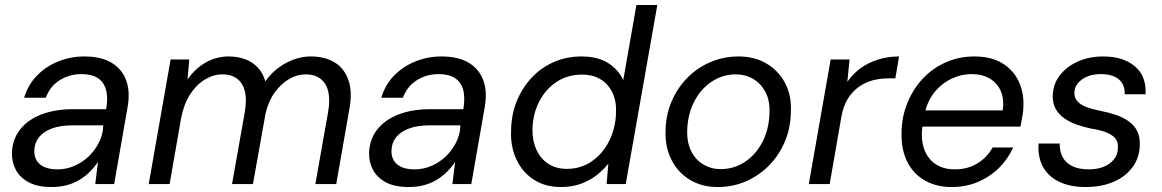

<svg xmlns="http://www.w3.org/2000/svg" viewBox="-20 -740 4673 772"><path d="M187 12Q131 12 95.5 -7Q60 -26 43.5 -57.5Q27 -89 28 -126Q30 -180 61 -219.5Q92 -259 147 -280Q202 -301 275 -301H407Q415 -349 406 -380Q397 -411 372.5 -426.5Q348 -442 308 -442Q259 -442 220 -417.5Q181 -393 164 -347H77Q93 -400 129.5 -437Q166 -474 215.5 -493.5Q265 -513 319 -513Q387 -513 429 -487.5Q471 -462 487.5 -416.5Q504 -371 493 -309L439 0H363L374 -89Q360 -68 341.5 -49.5Q323 -31 300 -17Q277 -3 249 4.5Q221 12 187 12ZM212 -59Q247 -59 280 -73.5Q313 -88 338 -112.5Q363 -137 378.5 -168.5Q394 -200 395 -233V-236H270Q223 -236 189 -223.5Q155 -211 137 -188.5Q119 -166 118 -135Q117 -99 141 -79Q165 -59 212 -59Z M578 0 666 -501H741L734 -420Q763 -463 806 -488Q849 -513 899 -513Q936 -513 965.5 -502Q995 -491 1016 -469Q1037 -447 1047 -413Q1080 -460 1129.5 -486.5Q1179 -513 1230 -513Q1286 -513 1325 -489.5Q1364 -466 1381 -418Q1398 -370 1384 -297L1332 0H1248L1299 -288Q1312 -364 1287.5 -402.5Q1263 -441 1209 -441Q1175 -441 1143 -422.5Q1111 -404 1085.5 -369.5Q1060 -335 1048 -285L997 0H913L964 -288Q977 -364 952.5 -402.5Q928 -441 874 -441Q838 -441 803.5 -420Q769 -399 744 -360Q719 -321 708 -264L662 0Z M1623 12Q1567 12 1531.5 -7Q1496 -26 1479.5 -57.5Q1463 -89 1464 -126Q1466 -180 1497 -219.5Q1528 -259 1583 -280Q1638 -301 1711 -301H1843Q1851 -349 1842 -380Q1833 -411 1808.5 -426.5Q1784 -442 1744 -442Q1695 -442 1656 -417.5Q1617 -393 1600 -347H1513Q1529 -400 1565.5 -437Q1602 -474 1651.5 -493.5Q1701 -513 1755 -513Q1823 -513 1865 -487.5Q1907 -462 1923.5 -416.5Q1940 -371 1929 -309L1875 0H1799L1810 -89Q1796 -68 1777.5 -49.5Q1759 -31 1736 -17Q1713 -3 1685 4.5Q1657 12 1623 12ZM1648 -59Q1683 -59 1716 -73.5Q1749 -88 1774 -112.5Q1799 -137 1814.5 -168.5Q1830 -200 1831 -233V-236H1706Q1659 -236 1625 -223.5Q1591 -211 1573 -188.5Q1555 -166 1554 -135Q1553 -99 1577 -79Q1601 -59 1648 -59Z M2235 12Q2171 12 2125 -18.5Q2079 -49 2055.5 -101Q2032 -153 2035 -216Q2036 -281 2058.5 -335Q2081 -389 2119 -429Q2157 -469 2208 -491Q2259 -513 2317 -513Q2383 -513 2424.5 -487Q2466 -461 2486 -418L2539 -720H2623L2496 0H2419L2426 -82Q2407 -58 2380 -36.5Q2353 -15 2317 -1.5Q2281 12 2235 12ZM2259 -61Q2315 -61 2359 -91Q2403 -121 2429 -172.5Q2455 -224 2457 -287Q2459 -333 2442.5 -367.5Q2426 -402 2395 -421Q2364 -440 2320 -440Q2264 -440 2220 -412Q2176 -384 2149.5 -334.5Q2123 -285 2121 -222Q2120 -176 2136.5 -139Q2153 -102 2184.5 -81.5Q2216 -61 2259 -61Z M2866 12Q2802 12 2754 -17Q2706 -46 2680 -97Q2654 -148 2656 -213Q2657 -278 2680.5 -332.5Q2704 -387 2744 -427.5Q2784 -468 2837 -490.5Q2890 -513 2950 -513Q3014 -513 3062 -484.5Q3110 -456 3136.5 -406.5Q3163 -357 3160 -290Q3159 -225 3135.5 -170Q3112 -115 3072 -74.5Q3032 -34 2979.5 -11Q2927 12 2866 12ZM2877 -60Q2931 -60 2975 -89Q3019 -118 3045.5 -169Q3072 -220 3074 -285Q3076 -335 3058 -369.5Q3040 -404 3008.5 -422.5Q2977 -441 2939 -441Q2886 -441 2842 -412Q2798 -383 2771.5 -332Q2745 -281 2743 -215Q2742 -166 2759.5 -131.5Q2777 -97 2808.5 -78.5Q2840 -60 2877 -60Z M3232 0 3320 -501H3396L3387 -411Q3409 -443 3440 -465.5Q3471 -488 3510.5 -500.5Q3550 -513 3595 -513L3580 -425H3553Q3519 -425 3489 -417Q3459 -409 3433.5 -391Q3408 -373 3389.5 -344Q3371 -315 3363 -270L3316 0Z M3806 12Q3744 12 3697.5 -15Q3651 -42 3627 -91.5Q3603 -141 3605 -208Q3606 -272 3629 -327.5Q3652 -383 3691 -424.5Q3730 -466 3783 -489.5Q3836 -513 3898 -513Q3965 -513 4009.5 -486Q4054 -459 4075.5 -414Q4097 -369 4095 -314Q4095 -296 4091 -273Q4087 -250 4083 -231H3670L3681 -296H4012Q4018 -343 4003.5 -375Q3989 -407 3959 -424.5Q3929 -442 3887 -442Q3844 -442 3804 -422.5Q3764 -403 3735 -366Q3706 -329 3696 -273L3691 -245Q3681 -190 3693.5 -148Q3706 -106 3738.5 -82.5Q3771 -59 3819 -59Q3871 -59 3910 -83Q3949 -107 3971 -147H4054Q4033 -101 3997.5 -65.5Q3962 -30 3913.5 -9Q3865 12 3806 12Z M4345 12Q4282 12 4238 -9.5Q4194 -31 4173 -70.5Q4152 -110 4156 -163H4241Q4240 -135 4251 -111.5Q4262 -88 4288.5 -73.5Q4315 -59 4358 -59Q4393 -59 4419 -70Q4445 -81 4460 -100.5Q4475 -120 4475 -147Q4476 -171 4463.5 -185Q4451 -199 4426 -208.5Q4401 -218 4367 -223Q4338 -229 4309.5 -239Q4281 -249 4259 -264.5Q4237 -280 4224.5 -302.5Q4212 -325 4213 -356Q4214 -401 4240.5 -436Q4267 -471 4312.5 -492Q4358 -513 4416 -513Q4496 -513 4543 -473.5Q4590 -434 4586 -361H4502Q4504 -399 4479 -420.5Q4454 -442 4406 -442Q4360 -442 4330.5 -420.5Q4301 -399 4300 -368Q4299 -348 4311.5 -333.5Q4324 -319 4347.5 -310Q4371 -301 4406 -294Q4438 -288 4467 -278Q4496 -268 4518 -252.5Q4540 -237 4552 -214Q4564 -191 4563 -158Q4562 -106 4533.5 -67.5Q4505 -29 4456.5 -8.5Q4408 12 4345 12Z"/></svg>

Font: DM Sans 18pt
Style: Italic
Weight: 400
Italic angle: -10°
Designer: Colophon Foundry, Jonny Pinhorn
Foundry: Colophon Foundry
Version: Version 4.004;gftools[0.9.30]